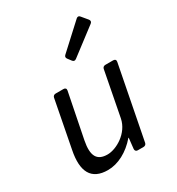

<svg xmlns="http://www.w3.org/2000/svg" viewBox="-180 -859 905 983"><g transform="rotate(-30 272.0 -367.0)"><path d="M470.7 -704.1 441.4 -739.3C435.5 -747.1 427.7 -748 419.9 -741.2L275.4 -608.4C268.6 -601.6 268.6 -594.7 274.4 -586.9L290 -566.4C295.9 -558.6 303.7 -556.6 312.5 -563.5L467.8 -681.6C476.6 -688.5 476.6 -696.3 470.7 -704.1ZM410.2 -448.2 359.4 -184.6C343.8 -105.5 260.7 -58.6 209 -58.6C146.5 -58.6 125 -95.7 141.6 -180.7L194.3 -445.3C196.3 -456.1 190.4 -461.9 179.7 -461.9H133.8C125 -461.9 118.2 -457 116.2 -448.2L62.5 -169.9C39.1 -52.7 72.3 11.7 170.9 11.7C230.5 11.7 293.9 -21.5 342.8 -79.1H344.7L337.9 -16.6C336.9 -6.8 342.8 0 352.5 0H386.7C395.5 0 402.3 -4.9 404.3 -13.7L488.3 -445.3C490.2 -456.1 484.4 -461.9 473.6 -461.9H427.7C418.9 -461.9 412.1 -457 410.2 -448.2Z"/></g></svg>

Font: Ed Sans Neue
Style: Italic
Weight: 400
Italic angle: -11°
Designer: Stephen Hutchings
Version: Version 1.004;PS 001.004;hotconv 1.0.88;makeotf.lib2.5.64775